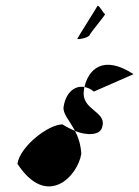

<svg xmlns="http://www.w3.org/2000/svg" viewBox="-20 -769 488 673"><path d="M41 -195C145 -36 253 -152 265 -230C263 -263 254 -289 243 -310C229 -316 213 -324 199 -333C150 -333 51 -257 41 -195ZM203 -395C199 -371 223 -348 243 -310C281 -294 334 -292 339 -327C353 -379 264 -384 274 -451C275 -455 274 -460 276 -464C243 -470 211 -446 203 -395ZM251 -633C250 -629 290 -636 294 -646C298 -656 353 -720 348 -720C343 -720 325 -757 321 -747C317 -739 253 -639 251 -633ZM276 -464C287 -462 299 -457 309 -448L448 -509C341 -579 290 -525 276 -464Z"/></svg>

Font: Ampere
Style: SCUltCndIta
Weight: 400
Version: Version 1